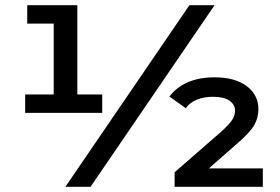

<svg xmlns="http://www.w3.org/2000/svg" viewBox="-20 -720 1079 740"><path d="M374 -356V-285H77V-356H187V-629H85V-700H278V-356ZM710 -700H807L329 0H232ZM993 -71V0H653V-56L832 -212Q863 -240 874.5 -257.5Q886 -275 886 -293Q886 -317 864.5 -332Q843 -347 800 -347Q766 -347 739 -336Q712 -325 696 -303L633 -348Q659 -383 703 -402.5Q747 -422 807 -422Q886 -422 931 -388Q976 -354 976 -299Q976 -267 960.5 -239Q945 -211 899 -171L785 -71Z"/></svg>

Font: mBank SemiBold
Style: Regular
Weight: 600
Designer: Julieta Ulanovsky
Foundry: Julieta Ulanovsky
Version: Version 7.200